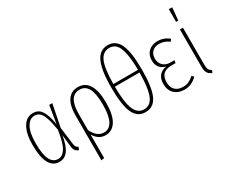

<svg xmlns="http://www.w3.org/2000/svg" viewBox="-131 -1205 2244 1865"><g transform="rotate(-30 991.5 -272.5)"><path d="M211.9 -530.8Q250 -530.8 276.6 -512.7Q303.2 -494.6 324 -447.8Q344.7 -400.9 357.9 -320.8L390.1 -520H424.8L375 -270L399.9 -75.2Q404.3 -34.7 434.1 -25.9L420.9 4.9Q375 -8.3 369.1 -63L354 -201.2Q336.4 -91.8 299.1 -41Q261.7 9.8 203.1 9.8Q55.2 9.8 55.2 -263.2Q55.2 -388.7 96.7 -459.7Q138.2 -530.8 211.9 -530.8ZM212.9 -501Q158.2 -501 124 -440.7Q89.8 -380.4 89.8 -263.2Q89.8 -134.8 119.4 -77.9Q148.9 -21 204.1 -21Q228 -21 247.3 -32.5Q266.6 -43.9 284.9 -71Q303.2 -98.1 317.6 -147.5Q332 -196.8 342.8 -268.1Q328.1 -358.9 310.1 -409.7Q292 -460.4 269.3 -480.7Q246.6 -501 212.9 -501Z M716.8 -530.8Q797.4 -530.8 838.6 -463.1Q879.9 -395.5 879.9 -264.2Q879.9 -126.5 837.2 -58.3Q794.4 9.8 720.2 9.8Q640.6 9.8 594.2 -69.8V193.8L560.1 200.2V-305.2Q560.1 -411.1 599.6 -470.9Q639.2 -530.8 716.8 -530.8ZM718.3 -21Q843.3 -21 843.3 -264.2Q843.3 -385.7 812.3 -443.4Q781.2 -501 718.3 -501Q656.2 -501 625.2 -450Q594.2 -398.9 594.2 -300.8V-119.1Q641.6 -21 718.3 -21Z M1170.9 -738.8Q1259.3 -738.8 1300.5 -651.6Q1341.8 -564.5 1341.8 -369.1Q1341.8 -168 1300.5 -79.1Q1259.3 9.8 1168 9.8Q1077.6 9.8 1036.9 -78.4Q996.1 -166.5 996.1 -367.2Q996.1 -499.5 1016.1 -582.3Q1036.1 -665 1074.2 -701.9Q1112.3 -738.8 1170.9 -738.8ZM1170.9 -708Q1098.6 -708 1065.7 -633.8Q1032.7 -559.6 1030.8 -383.8H1307.1Q1306.2 -501.5 1291 -573Q1275.9 -644.5 1246.8 -676.3Q1217.8 -708 1170.9 -708ZM1168 -21Q1240.2 -21 1272.9 -98.1Q1305.7 -175.3 1307.1 -354H1030.8Q1031.2 -177.2 1064.5 -99.1Q1097.7 -21 1168 -21Z M1608.4 -530.8Q1679.7 -530.8 1736.3 -484.9L1719.7 -460.9Q1667.5 -500 1610.4 -500Q1560.1 -500 1531.7 -471.7Q1503.4 -443.4 1503.4 -395Q1503.4 -348.6 1533.2 -318.4Q1563 -288.1 1612.3 -288.1H1660.6L1656.2 -257.8H1609.4Q1547.9 -257.8 1517.6 -228.3Q1487.3 -198.7 1487.3 -138.2Q1487.3 -82.5 1518.6 -51.8Q1549.8 -21 1604.5 -21Q1644 -21 1671.1 -33.9Q1698.2 -46.9 1727.5 -73.2L1747.6 -53.2Q1686 9.8 1604.5 9.8Q1537.1 9.8 1494.4 -30Q1451.7 -69.8 1451.7 -139.2Q1451.7 -200.7 1481.2 -234.1Q1510.7 -267.6 1560.5 -273.9Q1468.3 -300.3 1468.3 -395Q1468.3 -457.5 1507.6 -494.1Q1546.9 -530.8 1608.4 -530.8Z M1860.8 -745.1 1898.9 -743.2 1885.3 -602.1H1860.8ZM1890.1 -520V-102.1Q1890.1 -68.4 1898.9 -51Q1907.7 -33.7 1929.2 -22.9L1918 4.9Q1884.3 -8.8 1870.1 -32.5Q1856 -56.2 1856 -101.1V-520Z"/></g></svg>

Font: Fira Sans Compressed UltraLight
Style: Regular
Weight: 200
Width: 1
Designer: Carrois Corporate & Edenspiekermann AG
Foundry: Carrois Corporate GbR & Edenspiekermann AG
Version: Version 4.203;PS 004.203;hotconv 1.0.88;makeotf.lib2.5.64775